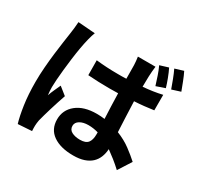

<svg xmlns="http://www.w3.org/2000/svg" viewBox="-178 -1015 1313 1277"><g transform="rotate(30 478.0 -376.0)"><path d="M874 -655Q863 -686 849.5 -721.5Q836 -757 822 -786L887 -806Q901 -778 915.5 -740.5Q930 -703 940 -676ZM772 -622Q762 -654 750 -690Q738 -726 724 -755L789 -775Q803 -747 817 -710Q831 -673 839 -645ZM247 -725Q238 -703 229 -667Q220 -631 212.5 -588Q205 -545 199 -498Q193 -451 188.5 -408Q184 -365 181.5 -329.5Q179 -294 179 -273Q179 -259 180 -243Q181 -227 183 -212Q192 -238 203 -262Q214 -286 225 -310L284 -263Q274 -234 263.5 -202Q253 -170 244 -140Q235 -110 227.5 -83.5Q220 -57 215 -37Q213 -27 211.5 -14Q210 -1 210 7Q210 15 210 25.5Q210 36 211 47L105 54Q90 5 78.5 -73Q67 -151 67 -248Q67 -302 71.5 -360Q76 -418 82.5 -471.5Q89 -525 95.5 -570Q102 -615 106 -642Q109 -662 112 -687.5Q115 -713 116 -735ZM593 -164Q554 -175 517 -175Q477 -175 451.5 -159.5Q426 -144 426 -118Q426 -89 451.5 -75.5Q477 -62 515 -62Q559 -62 576 -84Q593 -106 593 -148ZM846 -479Q812 -474 774.5 -470Q737 -466 699 -464Q701 -395 704 -337.5Q707 -280 709 -232Q769 -208 814 -174.5Q859 -141 893 -110L829 -10Q799 -38 770 -61Q741 -84 713 -104Q711 -70 699.5 -41.5Q688 -13 666 7.5Q644 28 610 39.5Q576 51 528 51Q430 51 373 11Q316 -29 316 -104Q316 -177 372.5 -222.5Q429 -268 527 -268Q543 -268 558.5 -267Q574 -266 588 -264Q586 -308 584 -357Q582 -406 581 -457Q564 -457 547.5 -456.5Q531 -456 514 -456Q432 -456 349 -462L348 -576Q429 -567 514 -567Q531 -567 547 -567Q563 -567 580 -568Q580 -603 579.5 -630Q579 -657 579 -672Q579 -683 577 -701.5Q575 -720 573 -734H708Q703 -695 701.5 -655.5Q700 -616 700 -576Q738 -579 775 -584.5Q812 -590 846 -598Z"/></g></svg>

Font: Kinto Sans
Style: Bold
Weight: 700
Designer: Authors: Ryoko NISHIZUKA  (kana & ideographs); Paul D. Hunt (Latin, Greek & Cyrillic); Wenlong ZHANG  (bopomofo); Sandol
Foundry: Adobe Systems Incorporated, ookami Inc.
Version: Version 0.001